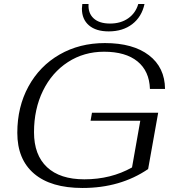

<svg xmlns="http://www.w3.org/2000/svg" viewBox="-20 -924 854 954"><path d="M66 -264Q66 -393 121.5 -494.5Q177 -596 276 -653Q375 -710 501 -710Q641 -710 720 -649.5Q799 -589 800 -482H725Q722 -571 663 -619Q604 -667 497 -667Q397 -667 317.5 -615.5Q238 -564 193.5 -473Q149 -382 149 -267Q149 -154 213.5 -93.5Q278 -33 399 -33Q531 -33 636 -92L677 -324H430L437 -364H766L716 -84Q578 10 390 10Q233 10 149.5 -61Q66 -132 66 -264ZM387 -881Q387 -888 389 -904H420Q417 -859 445 -833Q473 -807 527 -807Q580 -807 617 -833Q654 -859 667 -904H698Q684 -840 637 -804Q590 -768 520 -768Q457 -768 422 -798Q387 -828 387 -881Z"/></svg>

Font: Fahkwang Light
Style: Italic
Weight: 300
Italic angle: -10°
Version: Version 1.000; ttfautohint (v1.6)